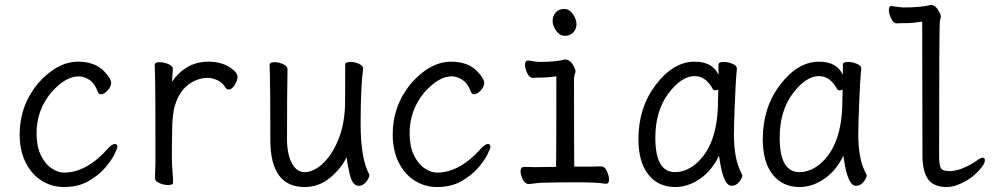

<svg xmlns="http://www.w3.org/2000/svg" viewBox="-20 -734 4040 772"><path d="M237 18Q189 18 148.5 -7Q108 -32 83.5 -80Q59 -128 59 -194Q59 -309 133 -399Q210 -486 294 -486Q363 -486 400 -446Q427 -417 427 -401Q427 -386 413 -370.5Q399 -355 386 -355Q377 -355 373 -365Q363 -394 346 -408Q322 -427 296 -427Q243 -427 185 -361Q127 -290 127 -199Q127 -146 144 -110.5Q161 -75 187 -57.5Q213 -40 237 -40Q329 -40 416 -139Q431 -155 442 -155Q452 -155 452 -143Q452 -138 439.5 -112.5Q427 -87 401 -57.5Q375 -28 334.5 -5Q294 18 237 18Z M656 10Q640 10 621.5 2.5Q603 -5 603 -18L605 -81Q605 -378 604 -398Q602 -454 602 -474Q603 -484 622 -484Q638 -484 656.5 -476.5Q675 -469 675 -456Q675 -446 673.5 -434Q672 -422 672 -405Q693 -439 730.5 -462.5Q768 -486 820 -486Q880 -486 919 -452Q935 -438 935 -426Q935 -410 923.5 -392Q912 -374 899 -374Q892 -374 885 -384Q874 -403 853 -412Q832 -421 817 -421Q775 -421 739 -395Q703 -369 685 -315Q672 -278 672 -201Q671 -163 671 -106Q671 -75 673.5 -46Q676 -17 676 0Q676 10 656 10Z M1205 18Q1067 18 1067 -171Q1067 -391 1065 -440L1064 -474Q1065 -484 1085 -484Q1101 -484 1118.5 -476Q1136 -468 1136 -456Q1134 -340 1134 -175Q1134 -116 1153 -79Q1172 -42 1205 -42Q1240 -42 1276 -74.5Q1312 -107 1337.5 -165.5Q1363 -224 1367 -301Q1368 -318 1368 -475Q1368 -485 1390 -485Q1406 -485 1423 -477.5Q1440 -470 1440 -458Q1430 -383 1430 -237Q1430 -97 1464 -34L1465 -29Q1465 -19 1452.5 -3Q1440 13 1422 13Q1397 13 1386 -34Q1375 -81 1374 -103Q1354 -59 1308.5 -20.5Q1263 18 1205 18Z M1737 18Q1689 18 1648.5 -7Q1608 -32 1583.5 -80Q1559 -128 1559 -194Q1559 -309 1633 -399Q1710 -486 1794 -486Q1863 -486 1900 -446Q1927 -417 1927 -401Q1927 -386 1913 -370.5Q1899 -355 1886 -355Q1877 -355 1873 -365Q1863 -394 1846 -408Q1822 -427 1796 -427Q1743 -427 1685 -361Q1627 -290 1627 -199Q1627 -146 1644 -110.5Q1661 -75 1687 -57.5Q1713 -40 1737 -40Q1829 -40 1916 -139Q1931 -155 1942 -155Q1952 -155 1952 -143Q1952 -138 1939.5 -112.5Q1927 -87 1901 -57.5Q1875 -28 1834.5 -5Q1794 18 1737 18Z M2107 6Q2091 6 2082 -12.5Q2073 -31 2073 -45Q2073 -63 2088 -63L2128 -62L2216 -63Q2217 -110 2217 -427Q2181 -422 2158 -422Q2135 -422 2123 -421Q2108 -421 2099.5 -440.5Q2091 -460 2091 -474Q2091 -491 2104 -491Q2138 -485 2148 -485Q2217 -485 2251 -495Q2274 -495 2288 -466Q2294 -455 2294 -449Q2294 -442 2291 -435.5Q2288 -429 2288 -416Q2288 -129 2289 -64Q2384 -64 2397 -65Q2412 -65 2420.5 -45.5Q2429 -26 2429 -12Q2429 5 2416 5Q2381 -1 2304 -1Q2209 -1 2153 1ZM2250 -590Q2231 -590 2216.5 -610Q2202 -630 2202 -650Q2202 -669 2214 -683.5Q2226 -698 2250 -698Q2269 -698 2283.5 -677.5Q2298 -657 2298 -636Q2298 -618 2285.5 -604Q2273 -590 2250 -590Z M2695 18Q2627 18 2587 -32Q2547 -82 2547 -175Q2547 -302 2617.5 -394Q2688 -486 2773 -486Q2845 -486 2869 -433V-475Q2869 -485 2891 -485Q2907 -485 2925 -477.5Q2943 -470 2943 -458Q2938 -411 2934 -306Q2931 -225 2931 -193Q2931 -91 2963 -34L2965 -29Q2965 -19 2952.5 -3Q2940 13 2922 13Q2906 13 2895.5 -8.5Q2885 -30 2879 -60.5Q2873 -91 2871 -108Q2843 -49 2795 -15.5Q2747 18 2695 18ZM2694 -42Q2736 -42 2774 -72Q2867 -147 2867 -330Q2867 -356 2868 -374Q2865 -371 2855 -371Q2849 -371 2846 -376Q2818 -428 2773 -428Q2720 -428 2667.5 -358Q2615 -288 2615 -180Q2615 -42 2694 -42Z M3195 18Q3127 18 3087 -32Q3047 -82 3047 -175Q3047 -302 3117.5 -394Q3188 -486 3273 -486Q3345 -486 3369 -433V-475Q3369 -485 3391 -485Q3407 -485 3425 -477.5Q3443 -470 3443 -458Q3438 -411 3434 -306Q3431 -225 3431 -193Q3431 -91 3463 -34L3465 -29Q3465 -19 3452.5 -3Q3440 13 3422 13Q3406 13 3395.5 -8.5Q3385 -30 3379 -60.5Q3373 -91 3371 -108Q3343 -49 3295 -15.5Q3247 18 3195 18ZM3194 -42Q3236 -42 3274 -72Q3367 -147 3367 -330Q3367 -356 3368 -374Q3365 -371 3355 -371Q3349 -371 3346 -376Q3318 -428 3273 -428Q3220 -428 3167.5 -358Q3115 -288 3115 -180Q3115 -42 3194 -42Z M3787 18Q3734 18 3711.5 -13.5Q3689 -45 3689 -110L3688 -647Q3649 -641 3623.5 -641Q3598 -641 3585 -640Q3573 -640 3563.5 -659Q3554 -678 3554 -693Q3554 -710 3563 -710Q3601 -704 3612 -704Q3683 -704 3723 -714Q3742 -714 3756 -687Q3763 -676 3763 -668Q3763 -660 3759.5 -653.5Q3756 -647 3756 -108Q3756 -69 3763.5 -57.5Q3771 -46 3797 -46Q3844 -46 3906 -87Q3923 -100 3932 -100Q3940 -100 3940 -89Q3940 -79 3927.5 -62Q3915 -45 3893 -26.5Q3871 -8 3841 5Q3811 18 3787 18Z"/></svg>

Font: LXGW WenKai Mono TC
Style: Regular
Weight: 400
Designer: LXGW / Fontworks Inc.
Foundry: LXGW / Fontworks Inc.
Version: Version 1.330